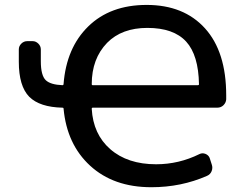

<svg xmlns="http://www.w3.org/2000/svg" viewBox="-20 -784 1040 792"><path d="M237.3 -432.6Q242.2 -432.6 242.2 -437.5Q253.9 -586.9 343.8 -674.8Q434.6 -763.7 585 -763.7Q738.3 -763.7 825.7 -667Q913.1 -570.3 913.1 -390.6Q913.1 -383.8 913.1 -374Q912.1 -360.4 901.9 -350.1Q891.6 -339.8 876 -339.8H362.3Q358.4 -339.8 358.4 -335Q364.3 -230.5 434.6 -168.9Q505.9 -106.4 624 -106.4Q717.8 -106.4 802.7 -148.4Q814.5 -154.3 827.1 -149.4Q839.8 -144.5 844.7 -132.8L853.5 -105.5Q858.4 -91.8 853 -78.1Q847.7 -64.5 834 -58.6Q727.5 -11.7 604.5 -11.7Q448.2 -11.7 351.6 -100.6Q255.9 -188.5 242.2 -335.9Q242.2 -339.8 238.3 -339.8Q143.6 -341.8 100.6 -384.8Q57.6 -428.7 57.6 -529.3V-580.1Q57.6 -593.8 67.9 -604Q78.1 -614.3 92.8 -614.3H114.3Q127.9 -614.3 138.2 -604Q148.4 -593.8 148.4 -580.1V-531.2Q148.4 -472.7 168.9 -453.1Q188.5 -434.6 237.3 -432.6ZM358.4 -436.5Q358.4 -432.6 362.3 -432.6H795.9Q800.8 -432.6 800.8 -436.5Q800.8 -436.5 800.8 -436.5Q798.8 -556.6 748 -612.3Q696.3 -668.9 587.9 -668.9Q482.4 -668.9 421.9 -607.4Q358.4 -542 358.4 -436.5Z"/></svg>

Font: Gen Jyuu Gothic L Monospace Medium
Style: Regular
Weight: 500
Designer: [Source Han Sans]
Ryoko NISHIZUKA  (kana & ideographs); Paul D. Hunt (Latin, Greek & Cyrillic); Wenlong ZHANG  (bopomofo
Version: Version 1.002.20150607